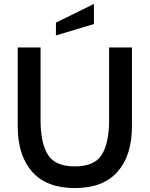

<svg xmlns="http://www.w3.org/2000/svg" viewBox="-20 -941 760 975"><path d="M70 -299V-700H186V-329Q186 -217 222.5 -156.5Q259 -96 360 -96Q461 -96 497.5 -156.5Q534 -217 534 -329V-700H650V-299Q650 -152 577 -69Q504 14 360 14Q216 14 143 -69Q70 -152 70 -299ZM264 -826 457 -921V-819L264 -761Z"/></svg>

Font: Cabin SemiBold
Style: Regular
Weight: 600
Designer: Pablo Impallari
Foundry: Pablo Impallari. http://www.impallari.com Igino Marini. http://www.ikern.com
Version: Version 2.001